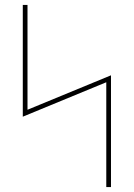

<svg xmlns="http://www.w3.org/2000/svg" viewBox="-20 -755 540 775"><path d="M409 0V-423L72 -284V-735H91V-312L428 -451V0Z"/></svg>

Font: Zed Mono Thin
Style: Regular
Weight: 100
Monospace: yes
Designer: Belleve Invis
Foundry: Belleve Invis
Version: Version 1.0.0; ttfautohint (v1.8.4)